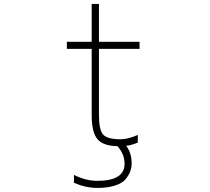

<svg xmlns="http://www.w3.org/2000/svg" viewBox="-20 -713 1040 952"><path d="M632.8 98.6Q632.8 117.2 626 136.2Q619.1 155.3 603 175.3Q586.9 195.3 550.3 207Q513.7 218.8 462.9 218.8Q405.3 218.8 346.7 193.4V154.3Q405.3 183.6 462.9 183.6Q597.7 183.6 597.7 98.6Q597.7 51.8 562.5 11.7Q491.2 10.7 462.9 -23.4Q434.6 -57.6 434.6 -142.6V-470.7H311.5V-505.9H434.6V-693.4H470.7V-505.9H671.9V-470.7H470.7V-142.6Q470.7 -67.4 492.2 -44.9Q513.7 -22.5 576.2 -22.5Q614.3 -22.5 663.1 -43.9V-5.9Q629.9 7.8 605.5 9.8Q632.8 44.9 632.8 98.6Z"/></svg>

Font: Gen Shin Gothic Monospace ExtraLight
Style: Regular
Weight: 200
Designer: [Source Han Sans]
Ryoko NISHIZUKA  (kana & ideographs); Paul D. Hunt (Latin, Greek & Cyrillic); Wenlong ZHANG  (bopomofo
Version: Version 1.002.20150607